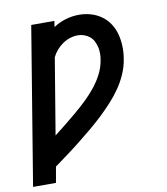

<svg xmlns="http://www.w3.org/2000/svg" viewBox="-85 -598 768 883"><g transform="rotate(-10 299.0 -156.5)"><path d="M-2 215 119 -520H227L223 -492Q250 -510 281 -519Q312 -528 343 -528Q372 -528 399 -520Q426 -512 448 -496Q470 -480 485 -457Q500 -434 507 -407Q514 -380 515 -351Q516 -322 511 -293Q506 -259 491.5 -225Q477 -191 455.5 -160Q434 -129 408.5 -101.5Q383 -74 356 -48.5Q329 -23 300 1Q271 25 241.5 48.5Q212 72 181.5 94.5Q151 117 121 139L119 140Q119 141 118.5 141Q118 141 118 141L105 215ZM141 0Q168 -21 195.5 -43Q223 -65 249.5 -87.5Q276 -110 301 -134Q326 -158 347.5 -185Q369 -212 384.5 -242.5Q400 -273 405 -305Q408 -320 408 -336Q408 -352 404.5 -366.5Q401 -381 394.5 -394Q388 -407 376.5 -416.5Q365 -426 350.5 -431Q336 -436 321 -436Q303 -436 284.5 -430Q266 -424 250 -413Q234 -402 221 -387Q208 -372 200 -355Z"/></g></svg>

Font: Iosevka Etoile SmBdObl
Style: Regular
Weight: 600
Italic angle: -9°
Designer: Belleve Invis
Foundry: Belleve Invis
Version: Version 15.5.2; ttfautohint (v1.8.4)